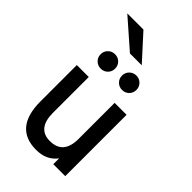

<svg xmlns="http://www.w3.org/2000/svg" viewBox="-280 -1028 1131 1131"><g transform="rotate(45 286.0 -462.0)"><path d="M260 12Q168.5 12 122.5 -43Q76.5 -98 76.5 -208V-511H176V-212.5Q176 -147.5 202.2 -114.8Q228.5 -82 280 -82Q336 -82 363.8 -114.2Q391.5 -146.5 391.5 -210.5V-511H491V0H391.5V-48.5Q367.5 -17.5 335.5 -2.8Q303.5 12 260 12ZM368.5 -595.5Q343.5 -595.5 326 -612.8Q308.5 -630 308.5 -655.5Q308.5 -681 326 -698.2Q343.5 -715.5 368.5 -715.5Q394 -715.5 411.2 -698.2Q428.5 -681 428.5 -655.5Q428.5 -630 411.2 -612.8Q394 -595.5 368.5 -595.5ZM190.5 -595.5Q165.5 -595.5 148 -612.8Q130.5 -630 130.5 -655.5Q130.5 -681 148 -698.2Q165.5 -715.5 190.5 -715.5Q216.5 -715.5 233.8 -698.2Q251 -681 251 -655.5Q251 -630 233.8 -612.8Q216.5 -595.5 190.5 -595.5ZM249.5 -780.5 71.5 -936.5H206L348 -780.5Z"/></g></svg>

Font: Overpass Medium
Style: Regular
Weight: 500
Designer: Delve Withrington, Dave Bailey, Thomas Jockin
Foundry: Delve Fonts LLC
Version: Version 4.000